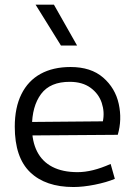

<svg xmlns="http://www.w3.org/2000/svg" viewBox="-20 -770 554 802"><path d="M286.9 11.2Q170.3 11.2 106 -50.5Q41.7 -112.3 41.7 -240.7Q41.7 -320.8 69.5 -376.7Q97.2 -432.6 149.4 -461.4Q201.7 -490.1 274.7 -490.1Q359.9 -490.1 410.7 -446.1Q461.5 -402.1 476 -336.1Q490.4 -270 471.9 -206.9L74 -204L78.4 -260.3L409.7 -263.2Q417.6 -302.1 405 -340.2Q392.3 -378.3 358.6 -403.1Q324.8 -427.9 272.5 -428.2Q189.7 -428.7 151.6 -377.4Q113.5 -326 113.5 -240.2Q113.5 -179.3 135 -137.1Q156.5 -94.8 199 -72.9Q241.6 -50.9 304 -50.9Q334.5 -50.9 368.7 -59.3Q403 -67.7 442.1 -85.2L459.7 -22.9Q424.7 -8.3 375.7 1.5Q326.7 11.2 286.9 11.2ZM128.7 -750.4H205.3L302 -579.8H234.6Z"/></svg>

Font: DavidDev Light
Style: Regular
Weight: 300
Designer: David.dev
Foundry: David.dev
Version: Version 1.001;FEAKit 1.0